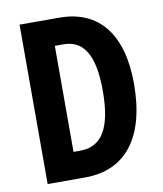

<svg xmlns="http://www.w3.org/2000/svg" viewBox="-81 -780 721 847"><g transform="rotate(-10 279.5 -357.0)"><path d="M516 -370C516 -593 418 -714 242 -714H64V0H232C415 0 516 -131 516 -370ZM375 -364C375 -199 330 -120 231 -120H201V-595H240C329 -595 375 -524 375 -364Z"/></g></svg>

Font: Noto Sans Ethiopic ExtraCondensed
Style: Bold
Weight: 700
Width: 2
Designer: Monotype Design Team
Foundry: Monotype Imaging Inc.
Version: Version 2.102